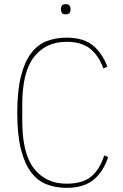

<svg xmlns="http://www.w3.org/2000/svg" viewBox="-20 -891 589 923"><path d="M300 12Q246 12 202.5 -5.5Q159 -23 128 -65Q97 -107 80 -176Q63 -245 63 -349Q63 -452 80 -521.5Q97 -591 128 -633Q159 -675 202.5 -692.5Q246 -710 300 -710Q380 -710 425.5 -673.5Q471 -637 496 -571L477 -562Q454 -625 412.5 -657.5Q371 -690 300 -690Q201 -690 144 -618Q87 -546 87 -388V-310Q87 -152 144 -80Q201 -8 300 -8Q377 -8 418.5 -42.5Q460 -77 481 -144L500 -136Q477 -66 430 -27Q383 12 300 12ZM296 -822Q283 -822 278 -828.5Q273 -835 273 -843V-850Q273 -858 278 -864.5Q283 -871 296 -871Q309 -871 314 -864.5Q319 -858 319 -850V-843Q319 -835 314 -828.5Q309 -822 296 -822Z"/></svg>

Font: IBM Plex Sans Condensed Thin
Style: Regular
Weight: 100
Width: 3
Designer: Mike Abbink, Paul van der Laan, Pieter van Rosmalen
Foundry: Bold Monday
Version: Version 1.3